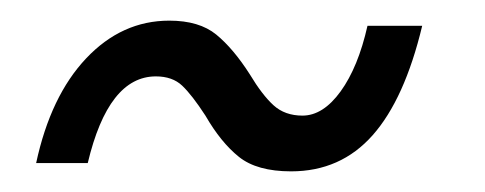

<svg xmlns="http://www.w3.org/2000/svg" viewBox="-20 -388 470 186"><path d="M179 -276Q166 -296 156.5 -305Q147 -314 131 -314Q85 -314 65 -230H15Q29 -295 63.5 -331.5Q98 -368 144 -368Q173 -368 189.5 -354.5Q206 -341 222 -316Q234 -296 245 -286Q256 -276 273 -276Q293 -276 310 -299.5Q327 -323 336 -363H389Q372 -292 341 -257Q310 -222 262 -222Q229 -222 211.5 -236Q194 -250 179 -276Z"/></svg>

Font: Open Sauce Sans Light Italic
Style: Regular
Weight: 300
Italic angle: -10°
Designer: Alfredo Marco Pradil
Foundry: Creative Sauce Fz LLC
Version: Version 1.477